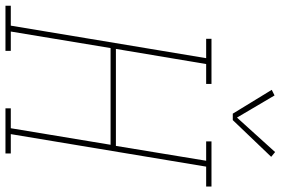

<svg xmlns="http://www.w3.org/2000/svg" viewBox="-196 -824 1002 685"><g transform="rotate(90 304.5 -481.0)"><path d="M-18 0V-19H53L169 -716H100V-735H261V-716H190L136 -394H482L535 -716H466V-735H627V-716H556L440 -19H509V0H348V-19H419L478 -375H133L74 -19H143V0ZM367 -811 282 -950 302 -960 381 -826 504 -962 521 -948 390 -811Z"/></g></svg>

Font: Iosevka Etoile Thin Oblique
Style: Regular
Weight: 100
Italic angle: -9°
Designer: Belleve Invis
Foundry: Belleve Invis
Version: Version 15.5.2; ttfautohint (v1.8.4)